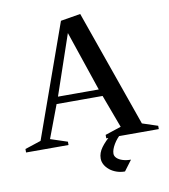

<svg xmlns="http://www.w3.org/2000/svg" viewBox="-101 -801 958 1087"><g transform="rotate(-10 377.5 -258.0)"><path d="M-4 0V-20L102 -55L83 -36L320 -700L434 -719L675 -35L653 -54L759 -19V0H457V-20L563 -55L554 -36L473 -254L493 -240H199L219 -254L137 -36L128 -56L240 -19V0ZM224 -266 214 -280H478L468 -266L340 -644H353ZM529 203Q503 203 480.5 195Q458 187 441.5 173.5Q425 160 415.5 143Q406 126 406 107Q406 75 428 45Q450 15 487 -16H548Q518 9 500 39.5Q482 70 482 93Q482 107 494 118.5Q506 130 527 136.5Q548 143 574 143Z"/></g></svg>

Font: Wittgenstein Medium
Style: Regular
Weight: 500
Designer: Jörg Drees
Foundry: Jörg Drees
Version: Version 1.500